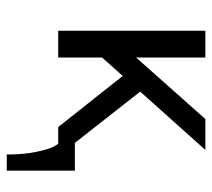

<svg xmlns="http://www.w3.org/2000/svg" viewBox="-50 -430 634 574"><g transform="rotate(90 267.0 -143.0)"><path d="M151.9 -130.9V0H71.8V-439.9H151.9V-232.9L335.9 -439.9H428.2L253.9 -245.1L407.2 -49.8H490.2V153.8H441.9Q441.9 103 433.8 64.7Q425.8 26.4 418 13.2L410.2 0H359.9L207 -192.9Z"/></g></svg>

Font: Pfennig
Style: Medium
Weight: 500
Version: Version 20120410 ; ttfautohint (v0.8)